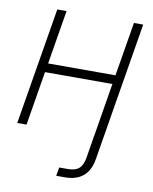

<svg xmlns="http://www.w3.org/2000/svg" viewBox="-83 -599 689 866"><g transform="rotate(10 261.0 -166.0)"><path d="M273.9 204.1H234.4L241.2 165H280.8Q314.5 165 331.8 149.9Q349.1 134.8 355 99.1L371.1 0L372.6 -7.3L375.5 -24.9L412.1 -247.6H103.5L62.5 0H20L108.9 -535.6H151.4L110.4 -288.6H418.9L460 -535.6H502.4L415 -6.8L397.5 99.1Q379.9 204.1 273.9 204.1Z"/></g></svg>

Font: Inter Display Extra Light
Style: Italic
Weight: 200
Italic angle: -9.39999°
Designer: Rasmus Andersson
Foundry: rsms
Version: Version 4.000;git-4fc901f